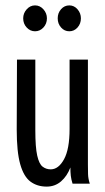

<svg xmlns="http://www.w3.org/2000/svg" viewBox="-20 -681 390 712"><path d="M153 11Q118 11 93 -7.5Q68 -26 55 -72Q42 -118 42 -201L43 -460H111V-198Q111 -135 118 -104Q125 -73 138 -63Q151 -53 168 -53Q197 -53 217.5 -90.5Q238 -128 238 -203V-460H306V-71Q306 -53 306.5 -35.5Q307 -18 313 0H249Q244 -16 242.5 -29.5Q241 -43 241 -60Q229 -28 206.5 -8.5Q184 11 153 11ZM110 -565Q92 -565 79 -579Q66 -593 66 -613Q66 -632 79 -646.5Q92 -661 110 -661Q128 -661 141 -646.5Q154 -632 154 -613Q154 -593 141 -579Q128 -565 110 -565ZM237 -565Q219 -565 206.5 -579Q194 -593 194 -613Q194 -633 206.5 -647Q219 -661 237 -661Q255 -661 267.5 -646.5Q280 -632 280 -613Q280 -593 267.5 -579Q255 -565 237 -565Z"/></svg>

Font: Inconsolata ExtraCondensed Medium
Style: Regular
Weight: 500
Width: 2
Monospace: yes
Designer: Raph Levien, Cyreal, Brenton Simpson
Foundry: Raph Levien, Cyreal, Google
Version: Version 3.001; ttfautohint (v1.8.2.53-6de2)